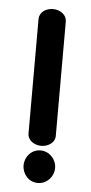

<svg xmlns="http://www.w3.org/2000/svg" viewBox="-47 -620 314 660"><g transform="rotate(5 109.5 -290.0)"><path d="M55.1 -46C55.1 -16.1 77.7 10.2 108.9 10.2C139.7 10.2 163.9 -15.8 163.9 -46C163.9 -76.2 139.7 -102.2 108.9 -102.2C77.7 -102.2 55.1 -75.9 55.1 -46ZM62.5 -552.4C62.3 -551 62.5 -156.4 62.5 -156C62.5 -133.5 85.3 -118 109.5 -118C133.7 -118 156.6 -133.3 156.6 -156V-552.1C156 -574.5 133.9 -590 109.5 -590C85.8 -590 63.4 -576.1 62.5 -552.4Z"/></g></svg>

Font: Hi.
Style: Black
Weight: 400
Designer: Mew Too, Robert Jablonski
Foundry: Cannot Into Space Fonts
Version: Version 1.996